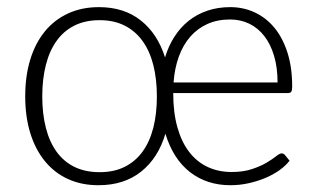

<svg xmlns="http://www.w3.org/2000/svg" viewBox="-20 -526 910 552"><path d="M778 -289Q778 -331.5 768 -365.2Q758 -399 740 -422.2Q722 -445.5 696.8 -457.8Q671.5 -470 641 -470Q605 -470 576.2 -457Q547.5 -444 527 -420.5Q506.5 -397 494.2 -363.5Q482 -330 479 -289ZM266.5 -31Q307.5 -31 338.2 -46.2Q369 -61.5 389.8 -90Q410.5 -118.5 420.8 -158.8Q431 -199 431 -249Q431 -298.5 420.8 -339Q410.5 -379.5 389.8 -408.2Q369 -437 338.2 -452.5Q307.5 -468 266.5 -468Q225 -468 194 -452.5Q163 -437 142.5 -408.2Q122 -379.5 111.8 -339Q101.5 -298.5 101.5 -249Q101.5 -199 111.8 -158.8Q122 -118.5 142.5 -90Q163 -61.5 194 -46.2Q225 -31 266.5 -31ZM812.5 -64Q801 -49 782.5 -36Q764 -23 741.5 -13.8Q719 -4.5 693.8 1Q668.5 6.5 642.5 6.5Q575 6.5 526.5 -31Q478 -68.5 455.5 -141.5Q435 -72 386 -32.8Q337 6.5 263 6.5Q214 6.5 175 -11.5Q136 -29.5 108.8 -63Q81.5 -96.5 67 -143.5Q52.5 -190.5 52.5 -249Q52.5 -307.5 67 -354.8Q81.5 -402 108.8 -435.5Q136 -469 175.5 -487.2Q215 -505.5 264.5 -505.5Q336.5 -505.5 384.8 -467.2Q433 -429 454.5 -361Q464.5 -394 481.5 -420.5Q498.5 -447 522.2 -466Q546 -485 576 -495.2Q606 -505.5 642 -505.5Q679.5 -505.5 712 -490.5Q744.5 -475.5 768.5 -446.8Q792.5 -418 806.2 -375.5Q820 -333 820 -277.5Q820 -266.5 817.5 -262.5Q815 -258.5 808 -258.5H478Q478 -202.5 490 -160Q502 -117.5 524 -89Q546 -60.5 577 -46Q608 -31.5 646 -31.5Q679.5 -31.5 704.2 -39.8Q729 -48 746.2 -58.2Q763.5 -68.5 773.8 -76.8Q784 -85 789.5 -85Q795.5 -85 799.5 -80Z"/></svg>

Font: Lato 2
Style: Regular
Weight: 300
Designer: Lukasz Dziedzic with Adam Twardoch and Botio Nikoltchev
Foundry: tyPoland Lukasz Dziedzic
Version: Version 2.015; 2015-08-06; http://www.latofonts.com/